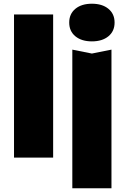

<svg xmlns="http://www.w3.org/2000/svg" viewBox="-20 -848 675 1033"><path d="M265.9 -770V0H55.4V-770ZM474.4 -559.9 579.7 -581V165H369.1V-581ZM352.4 -726.7Q352.4 -773.3 385.6 -800.7Q418.9 -828 474.4 -828Q530 -828 563.2 -800.7Q596.5 -773.3 596.5 -726.7Q596.5 -680.1 563.2 -652.7Q530 -625.4 474.4 -625.4Q418.9 -625.4 385.6 -652.7Q352.4 -680.1 352.4 -726.7Z"/></svg>

Font: Unbounded Variable
Style: Regular
Weight: 400
Designer: Luke Prowse, Jean-Baptiste Morizot, Fátima Lázaro, Florian Runge
Foundry: NaN
Version: Version 1.600;FEAKit 1.0